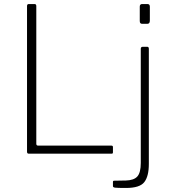

<svg xmlns="http://www.w3.org/2000/svg" viewBox="-20 -762 849 952"><path d="M114 -732Q114 -742 123 -742H151Q160 -742 160 -732V-49Q160 -40 169 -40H532Q540 -40 540 -33V-7Q540 -3 538.5 -1.5Q537 0 533 0H123Q118 0 116 -2.5Q114 -5 114 -10V-732ZM718 51Q718 112 695.5 141Q673 170 605 170Q561 170 550.5 168.5Q540 167 540 161V140Q540 137 541.5 135.5Q543 134 546 134L604 133Q644 132 661 113Q678 94 678 46V-520Q678 -530 688 -530H710Q718 -530 718 -520V51ZM723 -660Q723 -644 711 -644H684Q673 -644 673 -658V-729Q673 -742 685 -742H711Q723 -742 723 -729Z"/></svg>

Font: Libre Franklin Thin Thin
Style: Regular
Weight: 250
Version: Version 3.000